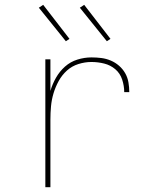

<svg xmlns="http://www.w3.org/2000/svg" viewBox="-20 -776 640 796"><path d="M168 0V-530H189V-399Q197 -427 212 -453.5Q227 -480 249.5 -500Q272 -520 301 -529Q330 -538 359 -538Q380 -538 400 -535.5Q420 -533 439 -525Q458 -517 473.5 -503.5Q489 -490 499 -472.5Q509 -455 512.5 -434.5Q516 -414 516 -394H495Q495 -420 486.5 -446Q478 -472 458 -489Q438 -506 412 -512.5Q386 -519 359 -519Q332 -519 305 -510.5Q278 -502 257.5 -483.5Q237 -465 223.5 -440.5Q210 -416 202 -389.5Q194 -363 191.5 -335.5Q189 -308 189 -281V0ZM423 -605 311 -744 329 -756 438 -615ZM253 -605 237 -625 141 -744 159 -756 268 -615Z"/></svg>

Font: Iosevka Curly Thin Extended
Style: Regular
Weight: 100
Width: 7
Monospace: yes
Designer: Belleve Invis
Foundry: Belleve Invis
Version: Version 11.1.0; ttfautohint (v1.8.3)